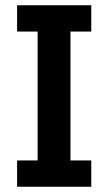

<svg xmlns="http://www.w3.org/2000/svg" viewBox="-20 -710 412 730"><path d="M45 -100H123V-590H45V-690H327V-590H248V-100H327V0H45Z"/></svg>

Font: Mozilla Text BETA SemiBold
Style: Regular
Weight: 600
Designer: Studio DRAMA
Foundry: Studio DRAMA
Version: Version 0.100